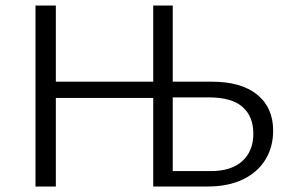

<svg xmlns="http://www.w3.org/2000/svg" viewBox="-20 -678 1062 698"><path d="M537 -322H183V0H109V-658H183V-381H537V-658H608V-381H750Q857 -381 915 -334Q973 -287 973 -203Q973 -143 944.5 -97Q916 -51 862.5 -25.5Q809 0 736 0H537ZM747 -56Q821 -56 861 -92.5Q901 -129 901 -192Q901 -255 861.5 -289.5Q822 -324 738 -324H608V-56Z"/></svg>

Font: LXGW Bright GB
Style: Regular
Weight: 400
Designer: Christian Thalmann (Catharsis Fonts)
Foundry: LXGW / Christian Thalmann (Catharsis Fonts) / Fontworks Inc.
Version: Version 5.510